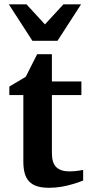

<svg xmlns="http://www.w3.org/2000/svg" viewBox="-20 -871 415 903"><path d="M371.1 -22Q347.7 -12.2 321.3 -4.9Q298.8 2 270.3 7.1Q241.7 12.2 210.9 12.2Q177.7 12.2 154.5 4.9Q131.3 -2.4 116.9 -17.8Q102.5 -33.2 96.2 -56.2Q89.8 -79.1 89.8 -110.8V-423.8H23.9V-463.9L101.1 -509.8L154.8 -616.2H224.1V-487.8H362.8V-423.8H224.1V-151.9Q224.1 -104 245.1 -84.5Q266.1 -64.9 306.2 -64.9Q317.9 -64.9 329.6 -65.9Q341.3 -66.9 350.6 -68.4Q361.3 -69.8 371.1 -71.8ZM250.5 -679.2H132.3L21.5 -850.6H104.5L191.4 -756.3L278.3 -850.6H361.3Z"/></svg>

Font: Charis SIL Am
Style: Bold
Weight: 700
Foundry: SIL International
Version: Version 5.000